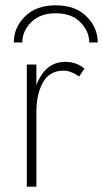

<svg xmlns="http://www.w3.org/2000/svg" viewBox="-20 -703 388 723"><path d="M32 -543Q32 -599 74 -641Q116 -683 190 -683Q264 -683 306 -641Q348 -599 348 -543H316Q316 -586 282.5 -619.5Q249 -653 190 -653Q131 -653 97.5 -619.5Q64 -586 64 -543ZM278 -415Q246 -437 219 -437Q167 -437 142 -393Q117 -349 117 -280V0H81V-460H117V-382Q150 -470 226 -470Q269 -470 298 -444Z"/></svg>

Font: Renner
Style: Thin
Weight: 200
Version: Version 003.000 ; ttfautohint (v0.97) -l 8 -r 50 -G 200 -x 1